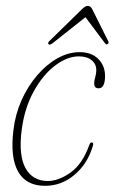

<svg xmlns="http://www.w3.org/2000/svg" viewBox="-20 -608 380 637"><path d="M241.5 -421Q203 -421 162.8 -390.5Q122.5 -360 92 -305Q61.5 -250 52 -177.5Q41 -93.5 64.5 -50.5Q88 -7.5 138.5 -7.5Q174.5 -7.5 214 -35.5Q253.5 -63.5 276 -126.5Q279.5 -135.5 284 -135.5Q292.5 -135.5 287 -120.5Q269.5 -63.5 226.5 -27.5Q183.5 8.5 129.5 8.5Q66.5 8.5 40 -38.8Q13.5 -86 24.5 -176Q30.5 -228 51.2 -274.8Q72 -321.5 102.8 -357.5Q133.5 -393.5 170 -414.2Q206.5 -435 244.5 -435Q283.5 -435 306 -412.5Q328.5 -390 328.5 -356Q328.5 -315 307 -315Q292.5 -315 292.5 -331.5Q292.5 -341 296 -352.2Q299.5 -363.5 299.5 -375.5Q299.5 -395.5 284 -408.2Q268.5 -421 241.5 -421ZM155 -465Q144.5 -457 141 -461.5Q137.5 -465.5 143.5 -471.5L252 -577.5Q263 -588.5 271 -588.5Q280.5 -588.5 286 -577.5L339 -471.5Q342.5 -465 336.5 -461.5Q332.5 -458.5 328 -465L263.5 -551Z"/></svg>

Font: Fraunces 144pt Soft Thin
Style: Italic
Weight: 100
Italic angle: -16°
Version: Version 1.000;[0bf87f6ff]